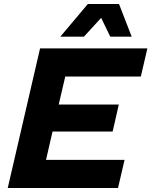

<svg xmlns="http://www.w3.org/2000/svg" viewBox="-20 -948 763 968"><path d="M580 -928 644 -763H536L490 -858L403 -763H284L423 -928ZM19 0 182 -704H723L690 -562H309L276 -421H579L548 -285H245L212 -142H608L575 0Z"/></svg>

Font: Prodigy Sans
Style: Bold Italic
Weight: 700
Italic angle: -13°
Designer: Wei Huang
Foundry: Wei Huang
Version: Version 1.003; ttfautohint (v1.8.3)